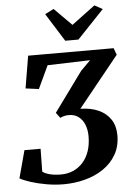

<svg xmlns="http://www.w3.org/2000/svg" viewBox="-64 -1043 750 1096"><g transform="rotate(-5 311.0 -495.0)"><path d="M256.5 6Q207 6 157.5 -2.8Q108 -11.5 68.5 -24.2Q29 -37 7 -49.5L49.5 -207.5H142L140 -76.5Q153.5 -65.5 181.2 -58.2Q209 -51 246 -51Q284 -51 315.8 -65Q347.5 -79 371.2 -105.2Q395 -131.5 408 -169.2Q421 -207 421 -255Q421 -292.5 409 -322Q397 -351.5 374.2 -368.2Q351.5 -385 319.5 -385Q303 -385 291 -381.5Q279 -378 269.5 -373.5L246.5 -404L411.5 -630.5L467.5 -686.5L223.5 -679L162 -548L86.5 -558L117.5 -743H607.5L621.5 -704L388 -415Q448.5 -414 492.8 -393.8Q537 -373.5 561.2 -336.5Q585.5 -299.5 585.5 -246.5Q585.5 -183 558 -135.5Q530.5 -88 484 -56.5Q437.5 -25 378.5 -9.5Q319.5 6 256.5 6ZM336 -809.5 235 -970.5 285.5 -996Q310.5 -971 335.2 -946Q360 -921 385 -896Q418.5 -921 452 -946Q485.5 -971 519 -996L565 -971L411.5 -809.5Z"/></g></svg>

Font: Merriweather Light 18pt
Style: Bold Italic
Weight: 700
Italic angle: -7.8°
Version: Version 2.101